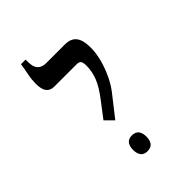

<svg xmlns="http://www.w3.org/2000/svg" viewBox="-155 -713 619 619"><g transform="rotate(-45 154.5 -403.5)"><path d="M143 -304 116 -331 155 -382Q182 -417 192 -442.5Q202 -468 202 -495Q202 -507 198.5 -513.5Q195 -520 182 -520H81Q63 -520 54 -531.5Q45 -543 45 -569Q45 -577 46 -587.5Q47 -598 50 -612.5Q53 -627 56 -647H77V-636Q77 -613 87 -602.5Q97 -592 116 -592H201Q228 -592 240.5 -576Q253 -560 253 -527Q253 -501 246 -474.5Q239 -448 227.5 -423Q216 -398 201 -378ZM146 -160Q131 -160 123.5 -169.5Q116 -179 116 -196Q116 -213 123.5 -222.5Q131 -232 146 -232Q162 -232 169.5 -222.5Q177 -213 177 -196Q177 -179 169.5 -169.5Q162 -160 146 -160Z"/></g></svg>

Font: Noto Serif Hebrew Light
Style: Regular
Weight: 300
Version: Version 2.003